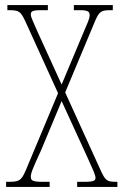

<svg xmlns="http://www.w3.org/2000/svg" viewBox="-20 -734 487 754"><path d="M4 0H175V-20H145C105 -20 101 -27 101 -40C101 -53 107 -70 141 -143L222 -337L321 -121C345 -68 355 -47 355 -36C355 -26 351 -20 313 -20H283V0H441V-20H437C401 -20 394 -23 374 -68L236 -371L352 -648C370 -692 379 -694 417 -694H423V-714H270V-694H295C329 -694 332 -686 332 -674C332 -658 320 -637 308 -607L222 -402L128 -608C114 -640 101 -667 101 -676C101 -688 104 -694 140 -694H168V-714H9V-694H13C54 -694 61 -691 81 -647L208 -368L82 -67C63 -22 54 -20 10 -20H4Z"/></svg>

Font: Noto Serif Sinhala ExtraCondensed Thin
Style: Regular
Weight: 100
Width: 2
Designer: Jelle Bosma - Monotype Design Team
Foundry: Monotype Imaging Inc.
Version: Version 2.007